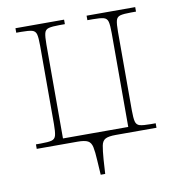

<svg xmlns="http://www.w3.org/2000/svg" viewBox="-79 -608 780 840"><g transform="rotate(-10 311.0 -188.0)"><path d="M301 160 297 96Q295 57 290.5 36Q286 15 272 7.5Q258 0 226 0H45V-20H67Q100 -20 115 -24Q130 -28 134 -44Q138 -60 138 -94V-442Q138 -477 134 -492.5Q130 -508 115 -512Q100 -516 67 -516H45V-536H261V-516H237Q205 -516 189.5 -512Q174 -508 170 -492.5Q166 -477 166 -442V-25H456V-442Q456 -477 452 -492.5Q448 -508 433 -512Q418 -516 385 -516H361V-536H577V-516H555Q522 -516 507 -512Q492 -508 488 -492.5Q484 -477 484 -442V-94Q484 -60 488 -44Q492 -28 507 -24Q522 -20 555 -20H577V0H396Q364 0 350 7.5Q336 15 332 36Q328 57 325 96L321 160Z"/></g></svg>

Font: Noto Serif Thin
Style: Regular
Weight: 100
Designer: Monotype Design Team
Foundry: Monotype Imaging Inc.
Version: Version 2.015